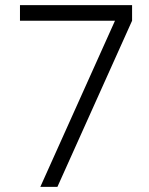

<svg xmlns="http://www.w3.org/2000/svg" viewBox="-20 -726 580 746"><path d="M493.2 -706.1V-645.5L203.1 0H136.7L426.8 -645.5H57.6V-706.1Z"/></svg>

Font: Kay Pho Du
Style: Regular
Weight: 400
Designer: Victor Gaultney, Khu Oo Reh
Foundry: SIL International
Version: Version 3.000